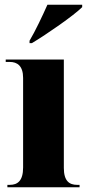

<svg xmlns="http://www.w3.org/2000/svg" viewBox="-20 -786 372 806"><path d="M104 -615V-605H114C176 -642 290 -721 325 -756V-766H179C159 -721 128 -655 104 -615ZM11 0H314V-10H304C271 -10 248 -26 248 -81V-536H4V-526H21C52 -526 77 -510 77 -459V-83C77 -27 54 -10 21 -10H11Z"/></svg>

Font: Noto Serif Display Condensed Black
Style: Regular
Weight: 900
Width: 3
Designer: Monotype Design Team
Foundry: Monotype Imaging Inc.
Version: Version 2.009